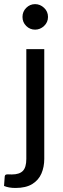

<svg xmlns="http://www.w3.org/2000/svg" viewBox="-60 -750 310 952"><path d="M16.5 182Q-16.5 182 -40 172L-36.5 124.5Q-35.5 118.5 -32 116.5Q-28.5 114.5 -21 114.5L-1.5 115Q36 115 53.2 97.5Q70.5 80 70.5 38V-506.5H159.5V38Q159.5 77.5 145.5 110.2Q131.5 143 100 162.5Q68.5 182 16.5 182ZM114 -603Q88.5 -603 70 -621.2Q51.5 -639.5 51.5 -666Q51.5 -692.5 70 -711Q88.5 -729.5 114 -729.5Q139 -729.5 158.5 -711.2Q178 -693 178 -666Q178 -639.5 158.5 -621.2Q139 -603 114 -603Z"/></svg>

Font: Verano Sans
Style: Regular
Weight: 400
Designer: Lukasz Dziedzic with Adam Twardoch and Botio Nikoltchev
Foundry: tyPoland Lukasz Dziedzic
Version: Version 3.001;December 28, 2019;FontCreator 12.0.0.2547 64-b